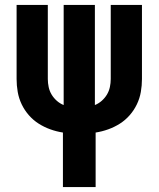

<svg xmlns="http://www.w3.org/2000/svg" viewBox="-20 -540 640 775"><path d="M234 215V-5Q208 -9 183 -18Q158 -27 136 -41Q114 -55 96.5 -75Q79 -95 67.5 -119Q56 -143 51.5 -169Q47 -195 47 -221V-520H173V-221Q173 -205 176.5 -188.5Q180 -172 188.5 -158Q197 -144 209.5 -133Q222 -122 237 -116V-520H363V-116Q378 -122 390.5 -133Q403 -144 411.5 -158Q420 -172 423.5 -188.5Q427 -205 427 -221V-520H553V-221Q553 -195 548.5 -169Q544 -143 532.5 -119Q521 -95 503.5 -75Q486 -55 464 -41Q442 -27 417 -18Q392 -9 366 -5V215Z"/></svg>

Font: Iosevka SS04 XBd Ex
Style: Regular
Weight: 800
Width: 7
Monospace: yes
Designer: Belleve Invis
Foundry: Belleve Invis
Version: Version 19.0.0; ttfautohint (v1.8.4)